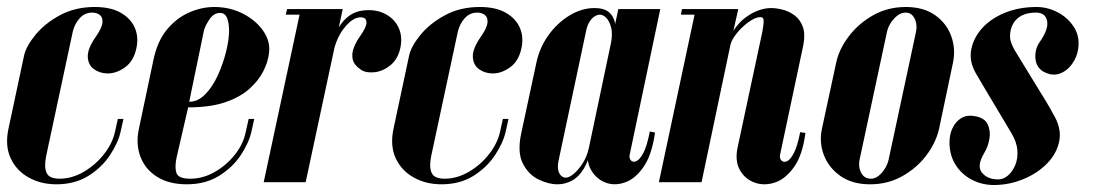

<svg xmlns="http://www.w3.org/2000/svg" viewBox="-27 -521 3135 549"><path d="M42 -363Q48 -389 74.5 -421.5Q101 -454 144.5 -477.5Q188 -501 244 -501Q289 -501 317.5 -485Q346 -469 358 -442.5Q370 -416 363 -383Q355 -346 330.5 -328.5Q306 -311 281 -311Q259 -311 242 -323Q225 -335 224 -358.5Q223 -382 247 -416Q265 -442 266 -457Q267 -472 258 -478.5Q249 -485 237 -485Q215 -485 200.5 -468.5Q186 -452 181 -430L105 -75Q100 -49 103.5 -34.5Q107 -20 117.5 -15Q128 -10 143 -10Q179 -10 213 -30Q247 -50 271 -81Q295 -112 302 -145L310 -181H326L318 -145Q311 -113 287.5 -77.5Q264 -42 225.5 -18Q187 6 134 6Q90 6 55 -13.5Q20 -33 3.5 -68.5Q-13 -104 -3 -152Z M370 -152 412 -351Q423 -403 450 -436Q477 -469 513 -485Q549 -501 586 -501Q631 -501 668.5 -481.5Q706 -462 726.5 -431.5Q747 -401 742 -368Q739 -343 725.5 -316.5Q712 -290 685.5 -266.5Q659 -243 616.5 -228.5Q574 -214 511 -214L478 -71Q472 -43 477.5 -26.5Q483 -10 517 -10Q553 -10 586.5 -29Q620 -48 644 -78Q668 -108 675 -141L684 -181H700L692 -145Q685 -113 661.5 -77.5Q638 -42 599 -18Q560 6 507 6Q456 6 422 -15.5Q388 -37 374.5 -73Q361 -109 370 -152ZM514 -230Q539 -230 560 -251.5Q581 -273 596 -306Q611 -339 619.5 -373.5Q628 -408 628 -433Q628 -456 622 -470Q616 -484 602 -484Q584 -484 571.5 -465Q559 -446 556 -433Z M902 -304 916 -372Q923 -405 936 -432Q949 -459 971 -475.5Q993 -492 1027 -492Q1058 -492 1081 -477.5Q1104 -463 1114 -439Q1124 -415 1118 -385Q1111 -352 1089.5 -334.5Q1068 -317 1044 -314.5Q1020 -312 1006 -321Q985 -335 981.5 -351.5Q978 -368 985 -385.5Q992 -403 1003 -418Q1021 -444 1021 -456Q1021 -468 1011.5 -470.5Q1002 -473 991 -469Q981 -465 971.5 -456.5Q962 -448 953 -435.5Q944 -423 937 -406.5Q930 -390 926 -371L912 -304ZM727 0 833 -495H953L847 0ZM790 -479 794 -495H843L849 -479Z M1143 -363Q1149 -389 1175.5 -421.5Q1202 -454 1245.5 -477.5Q1289 -501 1345 -501Q1390 -501 1418.5 -485Q1447 -469 1459 -442.5Q1471 -416 1464 -383Q1456 -346 1431.5 -328.5Q1407 -311 1382 -311Q1360 -311 1343 -323Q1326 -335 1325 -358.5Q1324 -382 1348 -416Q1366 -442 1367 -457Q1368 -472 1359 -478.5Q1350 -485 1338 -485Q1316 -485 1301.5 -468.5Q1287 -452 1282 -430L1206 -75Q1201 -49 1204.5 -34.5Q1208 -20 1218.5 -15Q1229 -10 1244 -10Q1280 -10 1314 -30Q1348 -50 1372 -81Q1396 -112 1403 -145L1411 -181H1427L1419 -145Q1412 -113 1388.5 -77.5Q1365 -42 1326.5 -18Q1288 6 1235 6Q1191 6 1156 -13.5Q1121 -33 1104.5 -68.5Q1088 -104 1098 -152Z M1774 -81Q1771 -70 1776.5 -63Q1782 -56 1792 -60Q1802 -64 1812.5 -83.5Q1823 -103 1831 -145L1846 -142Q1837 -78 1813 -43.5Q1789 -9 1759 1Q1729 11 1703 0.5Q1677 -10 1662.5 -36Q1648 -62 1657 -99L1741 -495H1861ZM1720 -398Q1725 -424 1720.5 -442Q1716 -460 1707 -469.5Q1698 -479 1688 -479Q1681 -479 1673 -474Q1665 -469 1658.5 -458.5Q1652 -448 1649 -433L1570 -61Q1567 -46 1569 -35.5Q1571 -25 1577 -19Q1583 -13 1591 -13Q1600 -13 1613 -23.5Q1626 -34 1638.5 -53Q1651 -72 1657 -99ZM1666 -102Q1657 -63 1642.5 -39Q1628 -15 1608.5 -4.5Q1589 6 1567 6Q1541 6 1512.5 -8Q1484 -22 1468 -53.5Q1452 -85 1463 -138L1507 -343Q1516 -385 1541 -420Q1566 -455 1601 -476.5Q1636 -498 1673 -498Q1701 -498 1715.5 -485Q1730 -472 1732.5 -448.5Q1735 -425 1729 -392Z M1857 0 1959 -479H1920L1923 -495H2084L2070 -433Q2085 -456 2103.5 -470Q2122 -484 2141 -491Q2160 -498 2178 -498Q2192 -498 2210.5 -493.5Q2229 -489 2245 -477Q2261 -465 2268.5 -444.5Q2276 -424 2270 -392L2204 -81Q2201 -69 2207 -62.5Q2213 -56 2222.5 -59.5Q2232 -63 2242.5 -82.5Q2253 -102 2261 -143L2276 -141Q2268 -78 2243.5 -43.5Q2219 -9 2188.5 1Q2158 11 2130.5 1Q2103 -9 2088.5 -35Q2074 -61 2082 -99L2153 -431Q2157 -454 2156.5 -463Q2156 -472 2148 -472Q2136 -472 2122 -463.5Q2108 -455 2095 -442.5Q2082 -430 2072.5 -416Q2063 -402 2061 -390L1979 0Z M2323 -152Q2315 -113 2329 -77Q2343 -41 2376.5 -17.5Q2410 6 2461 6Q2512 6 2553.5 -17.5Q2595 -41 2622 -77Q2649 -113 2658 -152L2698 -342Q2706 -381 2693 -417.5Q2680 -454 2647 -477.5Q2614 -501 2563 -501Q2511 -501 2469 -477Q2427 -453 2399.5 -416.5Q2372 -380 2364 -342ZM2509 -429Q2512 -443 2520 -455.5Q2528 -468 2539 -476.5Q2550 -485 2563 -485Q2575 -485 2582.5 -476.5Q2590 -468 2592.5 -455.5Q2595 -443 2592 -429L2514 -65Q2511 -51 2503 -38.5Q2495 -26 2485 -18Q2475 -10 2463 -10Q2450 -10 2442 -18Q2434 -26 2431 -38.5Q2428 -51 2431 -65Z M2955 -317Q2935 -330 2933.5 -355.5Q2932 -381 2946 -401Q2972 -438 2967 -461.5Q2962 -485 2935 -485Q2910 -485 2893.5 -476Q2877 -467 2869 -451.5Q2861 -436 2861 -417Q2861 -408 2864.5 -398.5Q2868 -389 2874 -378Q2890 -352 2905.5 -326.5Q2921 -301 2935.5 -277.5Q2950 -254 2962.5 -233.5Q2975 -213 2984 -196Q3009 -155 3002 -118.5Q2995 -82 2967 -53.5Q2939 -25 2898.5 -8.5Q2858 8 2815 8Q2781 8 2752 -7Q2723 -22 2705.5 -49.5Q2688 -77 2688 -114Q2688 -137 2697 -155.5Q2706 -174 2722 -183.5Q2738 -193 2760 -189Q2789 -184 2797.5 -165Q2806 -146 2802 -123.5Q2798 -101 2787 -83Q2765 -46 2781 -27Q2797 -8 2827 -8Q2842 -8 2855 -19Q2868 -30 2876 -49Q2884 -68 2882 -92Q2880 -116 2864 -142Q2857 -154 2843.5 -176.5Q2830 -199 2814.5 -225Q2799 -251 2785 -274.5Q2771 -298 2763 -312Q2744 -345 2750 -378.5Q2756 -412 2781 -440Q2806 -468 2846.5 -484.5Q2887 -501 2937 -501Q2968 -501 2997 -486Q3026 -471 3043.5 -444Q3061 -417 3056 -382Q3053 -358 3038 -337.5Q3023 -317 3001.5 -310Q2980 -303 2955 -317Z"/></svg>

Font: Emberly Black
Style: Italic
Weight: 900
Italic angle: -12°
Designer: Rajesh Rajput
Foundry: Rajesh Rajput
Version: Version 1.000